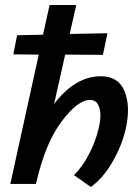

<svg xmlns="http://www.w3.org/2000/svg" viewBox="-20 -731 554 763"><path d="M381 -428Q450 -428 474.5 -369.5Q499 -311 481 -225Q466 -155 427.5 -88.5Q389 -22 341 12L274 -35Q308 -68 335 -121Q362 -174 373 -225Q384 -270 375 -302Q366 -334 338 -334Q289 -334 224.5 -248Q160 -162 124 -5L123 0H21L134 -514L33 -515L48 -591L151 -593L177 -711H283L257 -596L407 -599L389 -513L239 -514L195 -318Q279 -428 381 -428Z"/></svg>

Font: EauTest
Style: Bold Italic
Weight: 700
Italic angle: -12°
Designer: Christian Thalmann (Catharsis Fonts)
Version: Version 0.001;PS 000.001;hotconv 1.0.88;makeotf.lib2.5.64775